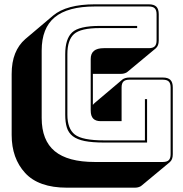

<svg xmlns="http://www.w3.org/2000/svg" viewBox="-20 -750 848 889"><path d="M605 119H290Q159 119 96.5 51Q34 -17 34 -125V-407Q34 -462 50 -502Q66 -542 97 -569L226 -678Q257 -704 305.5 -717Q354 -730 419 -730H669Q693 -730 704 -719Q715 -708 715 -684V-563Q715 -550 711.5 -541Q708 -532 701 -526L571 -418Q567 -414 558.5 -411Q550 -408 540 -408H410V-264Q411 -266 413.5 -268.5Q416 -271 418 -273L547 -382Q552 -386 560.5 -388.5Q569 -391 579 -391H734Q758 -391 769 -380Q780 -369 780 -345V-36Q780 -23 776.5 -14Q773 -5 766 1L636 109Q632 113 623.5 116Q615 119 605 119ZM734 0Q753 0 761.5 -8.5Q770 -17 770 -36V-345Q770 -364 761.5 -372.5Q753 -381 734 -381H579Q560 -381 551.5 -372.5Q543 -364 543 -345V-189H446Q423 -189 411.5 -201Q400 -213 400 -238V-477Q400 -502 415 -514.5Q430 -527 461 -527H669Q688 -527 696.5 -535.5Q705 -544 705 -563V-684Q705 -703 696.5 -711.5Q688 -720 669 -720H419Q294 -720 233.5 -670Q173 -620 173 -516V-204Q173 -100 233.5 -50Q294 0 419 0ZM462 -90Q407 -90 372 -97Q337 -104 317 -119.5Q297 -135 289.5 -159.5Q282 -184 282 -219V-499Q282 -570 314 -600Q346 -630 442 -630H615V-620H442Q354 -620 323 -592.5Q292 -565 292 -499V-219Q292 -154 326.5 -127Q361 -100 462 -100H651V-291H661V-90Z"/></svg>

Font: Bungee Shade
Style: Regular
Weight: 400
Designer: David Jonathan Ross
Foundry: David Jonathan Ross
Version: Version 1.000;PS 1.0;hotconv 1.0.72;makeotf.lib2.5.5900